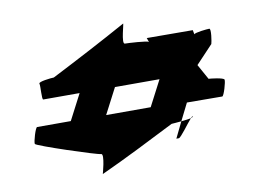

<svg xmlns="http://www.w3.org/2000/svg" viewBox="-75 -821 1244 921"><g transform="rotate(-10 547.0 -360.5)"><path d="M59 -213C63 -203 345 -110 364 -110C383 -110 353 -6 355 -14C482 -72 601 -133 722 -194C728 -194 747 -196 770 -198L812 -282L984 -281C992 -281 1012 -349 1009 -359C1006 -369 942 -376 934 -376L893 -450L976 -538C979 -546 990 -612 979 -612C968 -612 908 -606 904 -598L900 -619L676 -620L683 -600C675 -607 585 -612 568 -612C549 -612 582 -715 576 -708C455 -641 331 -576 204 -511C190 -511 127 -504 131 -494C135 -484 128 -416 136 -416H313L248 -291H84C76 -291 56 -223 59 -213ZM420 -290 485 -415H702L637 -290ZM732 -120H744C754 -120 798 -183 818 -205C808 -202 787 -200 770 -198ZM818 -205C825 -207 829 -210 828 -212C827 -214 824 -211 818 -205Z"/></g></svg>

Font: Ampere
Style: SCUltExt
Weight: 400
Version: Version 1